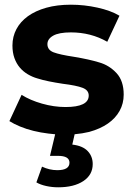

<svg xmlns="http://www.w3.org/2000/svg" viewBox="-20 -566 571 818"><path d="M135 211 159 144Q191 159 224 159Q276 159 276 127Q276 98 227 98H193L215 6Q201 5 186 3Q153 -1 122.5 -8.5Q92 -16 65.5 -27Q39 -38 20 -50L72 -162Q108 -139 159 -124.5Q210 -110 259 -110Q358 -110 358 -159Q358 -182 331.5 -192Q305 -202 248 -209Q215 -214 188 -219.5Q161 -225 139 -232Q118 -238 98.5 -249.5Q79 -261 64.5 -278Q50 -295 41.5 -318.5Q33 -342 33 -372Q33 -410 50 -442Q67 -474 99 -497Q131 -520 177 -533Q223 -546 282 -546Q339 -546 395.5 -533.5Q452 -521 489 -499L437 -388Q367 -428 282 -428Q231 -428 206.5 -414Q182 -400 182 -378Q182 -353 208.5 -343Q235 -333 295 -324Q361 -313 403 -300Q445 -288 476 -255Q507 -222 507 -163Q507 -125 489.5 -93.5Q472 -62 439.5 -39.5Q407 -17 360 -4Q331 3 298 6L288 50Q332 55 353.5 77.5Q375 100 375 133Q375 179 335 205.5Q295 232 228 232Q202 232 177 226.5Q152 221 135 211Z"/></svg>

Font: CMG Sans
Style: Bold
Weight: 700
Designer: Julieta Ulanovsky
Foundry: Julieta Ulanovsky
Version: Version 7.200